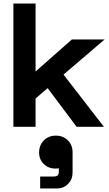

<svg xmlns="http://www.w3.org/2000/svg" viewBox="-20 -720 620 1090"><path d="M56 -700H182V-314L388 -496H574L182 -161V0H56ZM570 0H415L227 -251L317 -327ZM202 146Q202 104 229 77Q256 50 297 50Q338 50 365 76.5Q392 103 392 144V260Q392 298 366.5 324Q341 350 303 350H208V282H285Q301 282 307.5 275.5Q314 269 314 254V235Q306 237 295 237Q255 237 228.5 211Q202 185 202 146Z"/></svg>

Font: Space Grotesk Variable
Style: Regular
Weight: 400
Designer: Florian Karsten (Space Grotesk), Colophon Foundry (Space Mono)
Foundry: Florian Karsten
Version: Version 1.106